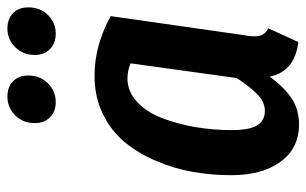

<svg xmlns="http://www.w3.org/2000/svg" viewBox="-176 -645 836 524"><g transform="rotate(-90 242.0 -383.0)"><path d="M225.1 -648.9Q199.2 -648.9 183.6 -664.8Q168 -680.7 168 -706.1Q168 -738.3 189.2 -759.5Q210.4 -780.8 240.2 -780.8Q267.1 -780.8 282.5 -765.1Q297.9 -749.5 297.9 -724.1Q297.9 -691.4 276.6 -670.2Q255.4 -648.9 225.1 -648.9ZM412.1 -648.9Q385.7 -648.9 369.9 -664.8Q354 -680.7 354 -706.1Q354 -738.3 375.2 -759.5Q396.5 -780.8 425.8 -780.8Q452.6 -780.8 468.3 -765.1Q483.9 -749.5 483.9 -724.1Q483.9 -691.4 463.1 -670.2Q442.4 -648.9 412.1 -648.9ZM296.9 -543Q379.9 -543 460 -499L408.2 -136.2Q402.8 -110.8 406 -94Q409.2 -77.1 426.8 -68.8L389.2 13.2Q308.6 3.4 294.9 -64.9Q266.1 -25.4 235.6 -5.1Q205.1 15.1 164.1 15.1Q99.6 15.1 62.7 -35.2Q25.9 -85.4 25.9 -169.9Q25.9 -223.6 34.9 -274.9Q43.9 -326.2 64.9 -375.2Q85.9 -424.3 116.5 -461.2Q147 -498 193.4 -520.5Q239.7 -543 296.9 -543ZM290 -453.1Q254.4 -453.1 226.3 -427.2Q198.2 -401.4 181.9 -359.1Q165.5 -316.9 157.2 -268.1Q148.9 -219.2 148.9 -168Q148.9 -120.6 161.9 -99.4Q174.8 -78.1 201.2 -78.1Q225.1 -78.1 245.6 -97.7Q266.1 -117.2 291 -154.8L331.1 -444.8Q310.5 -453.1 290 -453.1Z"/></g></svg>

Font: Fira Sans Compressed Medium
Style: Italic
Weight: 500
Width: 3
Italic angle: -8°
Designer: Carrois Corporate & Edenspiekermann AG
Foundry: Carrois Corporate GbR & Edenspiekermann AG
Version: Version 4.203;PS 004.203;hotconv 1.0.88;makeotf.lib2.5.64775